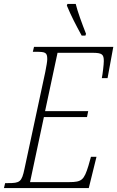

<svg xmlns="http://www.w3.org/2000/svg" viewBox="-39 -951 593 971"><path d="M374 -771H393L396 -780C376 -831 353 -893 344 -931H302L299 -923C321 -870 344 -826 374 -771ZM-19 0H410L449 -158H421L408 -112C386 -41 375 -30 311 -30H113L183 -359H401L407 -389H189L252 -684H428C478 -684 486 -676 486 -642C486 -625 480 -575 476 -556H505L534 -714H133L127 -689H144C190 -689 200 -686 200 -652C200 -641 196 -617 190 -587L85 -98C71 -30 61 -25 2 -25H-13Z"/></svg>

Font: Noto Serif Condensed ExtraLight
Style: Italic
Weight: 200
Width: 3
Italic angle: -12°
Designer: Monotype Design Team
Foundry: Monotype Imaging Inc.
Version: Version 2.013